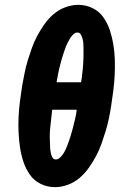

<svg xmlns="http://www.w3.org/2000/svg" viewBox="-20 -763 540 791"><path d="M206 8Q175 8 147.5 -5.5Q120 -19 103 -43.5Q86 -68 76.5 -96.5Q67 -125 62.5 -155.5Q58 -186 56.5 -217.5Q55 -249 56.5 -280.5Q58 -312 62 -344Q66 -376 71 -408Q76 -434 81 -460.5Q86 -487 94 -513Q102 -539 111 -564.5Q120 -590 133 -614.5Q146 -639 162.5 -662.5Q179 -686 200.5 -704.5Q222 -723 249 -733Q276 -743 302 -743H303Q334 -743 361.5 -729.5Q389 -716 406 -691.5Q423 -667 432.5 -638.5Q442 -610 447 -579.5Q452 -549 453 -517.5Q454 -486 452.5 -454.5Q451 -423 447 -391Q443 -359 438 -327Q434 -301 428.5 -274.5Q423 -248 415 -222Q407 -196 398 -170.5Q389 -145 376 -120.5Q363 -96 346.5 -72.5Q330 -49 308.5 -30.5Q287 -12 260 -2Q233 8 207 8ZM314 -424Q316 -434 317 -443Q318 -452 319 -461Q320 -470 321 -479Q322 -488 322.5 -497.5Q323 -507 323.5 -516Q324 -525 324 -534Q324 -543 324 -552Q324 -561 324 -570Q324 -579 323 -588Q322 -597 319.5 -605.5Q317 -614 312.5 -621.5Q308 -629 299 -629Q290 -629 282 -621.5Q274 -614 269 -605.5Q264 -597 259.5 -588.5Q255 -580 251.5 -571Q248 -562 245 -553Q242 -544 239 -535Q236 -526 233.5 -516.5Q231 -507 228.5 -498Q226 -489 224 -480Q222 -471 220 -461.5Q218 -452 216.5 -443Q215 -434 213 -424ZM210 -106Q219 -106 227 -113.5Q235 -121 240.5 -129.5Q246 -138 250 -146.5Q254 -155 257.5 -164Q261 -173 264 -182Q267 -191 270 -200Q273 -209 275.5 -218.5Q278 -228 280.5 -237Q283 -246 285 -255Q287 -264 289.5 -273.5Q292 -283 293.5 -292Q295 -301 296 -311H195Q194 -301 193 -292Q192 -283 191 -274Q190 -265 189 -256Q188 -247 187 -237.5Q186 -228 185.5 -219Q185 -210 185 -201Q185 -192 185.5 -183Q186 -174 186 -165Q186 -156 187 -147Q188 -138 190 -129.5Q192 -121 196.5 -113.5Q201 -106 210 -106Z"/></svg>

Font: Iosevka Curly Slab Heavy
Style: Italic
Weight: 900
Italic angle: -9°
Monospace: yes
Designer: Belleve Invis
Foundry: Belleve Invis
Version: Version 22.1.2; ttfautohint (v1.8.4)